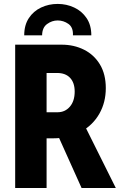

<svg xmlns="http://www.w3.org/2000/svg" viewBox="-20 -944 627 964"><path d="M168.9 -249.5V-380.4H269Q306.6 -380.4 330.8 -408.4Q355 -436.5 355 -484.4Q355 -528.3 332 -553Q309.1 -577.6 266.6 -577.6H168.9V-719.7H289.6Q351.6 -719.7 402.1 -694.3Q452.6 -668.9 481.9 -620.1Q511.2 -571.3 511.2 -501.5Q511.2 -430.2 479 -373.3Q446.8 -316.4 387.2 -283Q327.6 -249.5 246.1 -249.5ZM56.2 0V-719.7H213.9V0ZM389.6 0 267.1 -272.5 378.9 -366.2 561.5 0ZM269.5 -924.3Q314 -924.3 352.5 -906.2Q391.1 -888.2 414.8 -853Q438.5 -817.9 438.5 -766.6H346.2Q348.1 -806.6 323.5 -824Q298.8 -841.3 269.5 -841.3Q241.2 -841.3 216.6 -823.5Q191.9 -805.7 191.4 -766.6H101.6Q101.6 -817.9 124.8 -853Q147.9 -888.2 186.3 -906.2Q224.6 -924.3 269.5 -924.3Z"/></svg>

Font: Reddit Sans Condensed ExtraBold
Style: Regular
Weight: 800
Designer: Stephen Hutchings
Foundry: Reddit
Version: Version 1.014